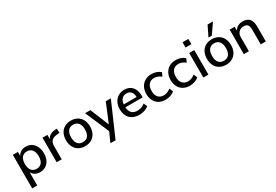

<svg xmlns="http://www.w3.org/2000/svg" viewBox="67 -1943 4760 3311"><g transform="rotate(-30 2447.0 -287.5)"><path d="M549 -244Q549 -169 522 -112Q495 -55 445.5 -24Q396 7 332 7Q277 7 235 -16.5Q193 -40 171 -84V180H70V-488H171V-408Q193 -452 235 -476Q277 -500 332 -500Q395 -500 444.5 -468Q494 -436 521.5 -378Q549 -320 549 -244ZM446 -244Q446 -327 409.5 -373Q373 -419 308 -419Q242 -419 206.5 -374Q171 -329 171 -246Q171 -163 206.5 -118Q242 -73 308 -73Q374 -73 410 -117.5Q446 -162 446 -244Z M958 -415 897 -409Q825 -402 793.5 -365Q762 -328 762 -271V0H661V-488H759V-403Q798 -489 918 -498L951 -500Z M989 -246Q989 -323 1018.5 -380.5Q1048 -438 1102.5 -469Q1157 -500 1229 -500Q1301 -500 1355.5 -469Q1410 -438 1439.5 -380.5Q1469 -323 1469 -246Q1469 -170 1439.5 -112.5Q1410 -55 1355.5 -24Q1301 7 1229 7Q1157 7 1102.5 -24Q1048 -55 1018.5 -112.5Q989 -170 989 -246ZM1367 -246Q1367 -330 1331 -374.5Q1295 -419 1229 -419Q1163 -419 1127 -374.5Q1091 -330 1091 -246Q1091 -161 1126.5 -117Q1162 -73 1229 -73Q1296 -73 1331.5 -117Q1367 -161 1367 -246Z M1920 -487H2021L1730 180H1628L1713 -12L1508 -487H1614L1766 -114Z M2505 -227H2160Q2171 -72 2314 -72Q2398 -72 2466 -127L2497 -56Q2463 -27 2413 -10Q2363 7 2311 7Q2194 7 2126.5 -60Q2059 -127 2059 -245Q2059 -320 2088.5 -378Q2118 -436 2171.5 -468Q2225 -500 2293 -500Q2392 -500 2448.5 -436Q2505 -372 2505 -259ZM2161 -285H2418Q2415 -353 2383.5 -389.5Q2352 -426 2295 -426Q2237 -426 2202.5 -389.5Q2168 -353 2161 -285Z M2588 -244Q2588 -320 2618.5 -378Q2649 -436 2704.5 -468Q2760 -500 2834 -500Q2885 -500 2932.5 -483Q2980 -466 3010 -437L2979 -365Q2913 -419 2842 -419Q2772 -419 2732.5 -373.5Q2693 -328 2693 -245Q2693 -163 2732 -118.5Q2771 -74 2842 -74Q2913 -74 2979 -128L3010 -55Q2978 -26 2930 -9.5Q2882 7 2830 7Q2756 7 2701.5 -24Q2647 -55 2617.5 -111.5Q2588 -168 2588 -244Z M3071 -244Q3071 -320 3101.5 -378Q3132 -436 3187.5 -468Q3243 -500 3317 -500Q3368 -500 3415.5 -483Q3463 -466 3493 -437L3462 -365Q3396 -419 3325 -419Q3255 -419 3215.5 -373.5Q3176 -328 3176 -245Q3176 -163 3215 -118.5Q3254 -74 3325 -74Q3396 -74 3462 -128L3493 -55Q3461 -26 3413 -9.5Q3365 7 3313 7Q3239 7 3184.5 -24Q3130 -55 3100.5 -111.5Q3071 -168 3071 -244Z M3582 0V-488H3683V0ZM3575 -706H3691V-601H3575Z M3796 -246Q3796 -323 3825.5 -380.5Q3855 -438 3909.5 -469Q3964 -500 4036 -500Q4108 -500 4162.5 -469Q4217 -438 4246.5 -380.5Q4276 -323 4276 -246Q4276 -170 4246.5 -112.5Q4217 -55 4162.5 -24Q4108 7 4036 7Q3964 7 3909.5 -24Q3855 -55 3825.5 -112.5Q3796 -170 3796 -246ZM4174 -246Q4174 -330 4138 -374.5Q4102 -419 4036 -419Q3970 -419 3934 -374.5Q3898 -330 3898 -246Q3898 -161 3933.5 -117Q3969 -73 4036 -73Q4103 -73 4138.5 -117Q4174 -161 4174 -246ZM4069 -552H4003L4102 -755H4210Z M4826 -303V0H4725V-298Q4725 -360 4700.5 -389Q4676 -418 4624 -418Q4563 -418 4526 -380Q4489 -342 4489 -278V0H4388V-488H4487V-410Q4511 -454 4554 -477Q4597 -500 4651 -500Q4826 -500 4826 -303Z"/></g></svg>

Font: wassup Sans
Style: Medium
Weight: 600
Version: Version 2.001